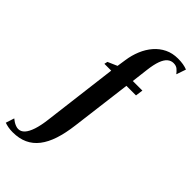

<svg xmlns="http://www.w3.org/2000/svg" viewBox="-460 -887 1211 1211"><g transform="rotate(45 145.0 -282.0)"><path d="M116.5 -572.5Q123.5 -622 141.8 -666Q160 -710 189 -743.5Q218 -777 257 -796Q296 -815 345 -815Q370.5 -815 391.2 -811.5Q412 -808 429 -801L407 -737Q396 -751.5 382.2 -763.2Q368.5 -775 345 -775Q323 -775 305.2 -760.2Q287.5 -745.5 275.2 -712.2Q263 -679 256.5 -624.5L243 -513H328.5L321.5 -463H236L185 -58.5Q175.5 18.5 156.5 76.5Q137.5 134.5 107.2 173.5Q77 212.5 34.5 232Q-8 251.5 -64.5 251.5Q-87.5 251.5 -105.2 248Q-123 244.5 -137.5 239.5L-119 182.5Q-111 189.5 -100 196.5Q-89 203.5 -77 208Q-65 212.5 -54.5 212.5Q-30.5 212.5 -12.5 192.8Q5.5 173 18.5 133.8Q31.5 94.5 38.5 36.5L100.5 -463H39.5L44.5 -485L107.5 -512.5Z"/></g></svg>

Font: Merriweather 120pt
Style: Bold Italic
Weight: 700
Italic angle: -7.8°
Version: Version 2.101